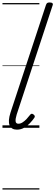

<svg xmlns="http://www.w3.org/2000/svg" viewBox="-20 -1035 448 1555"><path d="M117 15Q73 15 58 -19.5Q43 -54 65 -123L352 -994Q356 -1006 362 -1010.5Q368 -1015 382 -1015Q398 -1015 404.5 -1009Q411 -1003 406 -991L115 -107Q104 -71 106.5 -52Q109 -33 129 -33Q146 -33 163 -44Q180 -55 195.5 -71.5Q211 -88 223 -104Q229 -112 235 -113.5Q241 -115 250 -109Q260 -102 261.5 -95Q263 -88 258 -81Q243 -59 221.5 -36.5Q200 -14 174 0.5Q148 15 117 15ZM0 490H299V500H0ZM0 -20H299V0H0ZM0 -505H299V-500H0ZM0 -1010H299V-1000H0Z"/></svg>

Font: Playwrite AU VIC Guides
Style: Regular
Weight: 400
Designer: Veronika Burian, José Scaglione
Foundry: TypeTogether
Version: Version 1.003